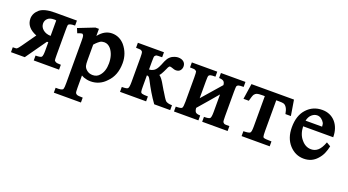

<svg xmlns="http://www.w3.org/2000/svg" viewBox="-55 -935 2942 1625"><g transform="rotate(20 1415.5 -122.0)"><path d="M427 -442V-397Q397 -397 383 -392Q369 -387 367 -379Q366 -374 365.5 -362.5Q365 -351 365 -331V-111Q365 -94 365.5 -81Q366 -68 367 -62Q369 -57 379 -51Q389 -44 427 -44V0H199V-44Q244 -44 253 -54Q262 -65 262 -111V-187H250L118 0H-6V-44Q26 -44 31 -47H30Q40 -54 61 -84L147 -206Q51 -244 51 -324Q51 -371 93 -408Q134 -442 229 -442ZM262 -244V-383Q256 -385 251.5 -385Q247 -385 242 -385Q204 -385 185 -366.5Q166 -348 166 -322Q166 -290 192.5 -267.5Q219 -245 262 -244Z M449 -383 594 -440H626V-376Q654 -411 683.5 -426.5Q713 -442 745 -442Q779 -442 807.5 -428.5Q836 -415 859 -389Q914 -323 914 -236Q914 -124 847 -59Q821 -30 786 -14Q751 2 711 2Q694 2 678 -1Q662 -4 648 -9L626 -20V88Q626 131 630 136Q633 144 642 148Q651 154 696 154V198H452V154H477Q499 154 513 146Q517 144 519 137Q521 132 522 119.5Q523 107 523 85V-294Q523 -331 520 -339Q518 -348 508 -354Q508 -354 508 -354Q508 -353 501 -353Q496 -353 488 -350Q480 -347 466 -342ZM626 -160Q626 -141 627 -128.5Q628 -116 630 -109Q635 -88 656.5 -71Q678 -54 709 -54Q748 -54 771 -83Q806 -124 806 -194Q806 -272 767 -320L768 -319Q742 -349 709 -349Q701 -349 690.5 -347Q680 -345 672 -340Q666 -336 654.5 -326.5Q643 -317 626 -298Z M1428 0H1284Q1253 -43 1226.5 -87.5Q1200 -132 1177 -177Q1168 -194 1161.5 -201.5Q1155 -209 1144 -209Q1143 -209 1143 -209Q1143 -209 1144.5 -209.5Q1146 -210 1146 -210Q1146 -210 1142 -209V-111Q1142 -92 1142.5 -81Q1143 -70 1144.5 -63.5Q1146 -57 1149 -54Q1152 -51 1156 -49Q1171 -44 1211 -44V0H976V-44Q1024 -44 1030 -54Q1039 -64 1039 -111V-331Q1039 -372 1035 -382Q1033 -385 1024 -392Q1018 -397 976 -397V-442H1211V-397Q1164 -397 1157 -394L1146 -383Q1142 -379 1142 -331V-262Q1165 -262 1186 -276Q1207 -290 1224 -331V-330Q1242 -378 1255 -397Q1271 -419 1293 -430L1292 -429Q1318 -442 1341 -442Q1372 -442 1390 -426.5Q1408 -411 1408 -385Q1408 -364 1395 -348.5Q1382 -333 1356 -333Q1343 -333 1326 -340Q1309 -346 1301 -346Q1291 -346 1280 -318Q1265 -285 1256 -270Q1254 -265 1250 -260Q1246 -255 1240 -248Q1243 -246 1248.5 -241.5Q1254 -237 1257 -233Q1273 -218 1320 -134V-135Q1357 -72 1371 -58Q1379 -52 1392.5 -48Q1406 -44 1428 -44Z M1628 -180 1779 -353Q1777 -377 1765 -386.5Q1753 -396 1724 -397V-442H1945V-397Q1911 -397 1900.5 -393.5Q1890 -390 1886 -383Q1882 -376 1882 -331V-111Q1882 -88 1883 -75.5Q1884 -63 1886 -59L1885 -60Q1887 -58 1889.5 -54.5Q1892 -51 1897 -48H1896Q1901 -45 1912.5 -44.5Q1924 -44 1945 -44V0H1716V-44Q1761 -44 1770 -54Q1779 -65 1779 -111V-269Q1741 -224 1704 -181Q1667 -138 1628 -93Q1630 -66 1640 -55.5Q1650 -45 1682 -44V0H1462V-44Q1510 -44 1517 -54Q1525 -63 1525 -111V-331Q1525 -353 1524 -365.5Q1523 -378 1522 -382Q1520 -386 1510 -392Q1505 -397 1462 -397V-442H1691V-397Q1657 -397 1646.5 -393.5Q1636 -390 1632 -383Q1628 -376 1628 -331Z M1999 -442H2382L2405 -302H2356Q2350 -338 2338 -357Q2326 -376 2311 -381Q2302 -385 2265 -385H2243V-111Q2243 -89 2244 -75.5Q2245 -62 2247 -57Q2250 -50 2257 -49Q2266 -45 2324 -44V0H2071V-44Q2121 -45 2131 -55Q2140 -64 2140 -111V-385H2117Q2083 -385 2070 -380.5Q2057 -376 2047 -363Q2038 -349 2026 -302H1978Z M2532 -256Q2535 -184 2572 -142Q2609 -96 2661 -96Q2695 -96 2721 -118.5Q2747 -141 2768 -197L2805 -175Q2798 -140 2784.5 -109Q2771 -78 2747 -52Q2701 0 2629 0Q2553 0 2499 -59Q2445 -119 2445 -216Q2445 -323 2500 -382Q2555 -442 2639 -442Q2675 -442 2705 -429Q2735 -416 2757 -391.5Q2779 -367 2791 -332.5Q2803 -298 2803 -256ZM2684 -308Q2683 -318 2682 -327Q2681 -336 2678 -341Q2668 -359 2651 -371.5Q2634 -384 2614 -384Q2588 -384 2565.5 -364.5Q2543 -345 2535 -308Z"/></g></svg>

Font: New Athena Unicode
Style: Bold
Weight: 700
Designer: J. Rusten 1997; rev. by R. Hancock 2001, 2002, rev. by D. Mastronarde 2002-2021
Foundry: Society for Classical Studies (formerly American Philological Association)
Version: Version 5.008